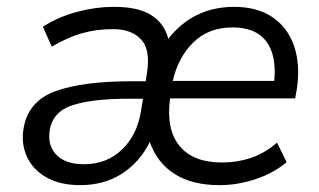

<svg xmlns="http://www.w3.org/2000/svg" viewBox="-20 -531 931 560"><path d="M214 9Q155 9 115.5 -13.5Q76 -36 58.5 -74Q41 -112 49 -158Q63 -237 143 -265.5Q223 -294 363 -294H405L409 -321Q419 -387 391 -416.5Q363 -446 310 -446Q261 -446 219 -434Q177 -422 131 -395L105 -453Q148 -481 203.5 -496Q259 -511 313 -511Q383 -511 421 -487Q459 -463 471 -418Q544 -511 663 -511Q730 -511 774.5 -481Q819 -451 837.5 -397.5Q856 -344 846 -273L841 -244H476Q464 -154 503.5 -105.5Q543 -57 628 -57Q670 -57 710.5 -70Q751 -83 788 -115L816 -58Q778 -26 725.5 -8.5Q673 9 620 9Q541 9 489.5 -23.5Q438 -56 417 -117Q387 -57 335 -24Q283 9 214 9ZM658 -451Q588 -451 543.5 -407Q499 -363 484 -295H780Q787 -370 756.5 -410.5Q726 -451 658 -451ZM225 -52Q291 -52 335.5 -94.5Q380 -137 391 -206L397 -243H354Q251 -243 192.5 -224.5Q134 -206 125 -151Q118 -107 144.5 -79.5Q171 -52 225 -52Z"/></svg>

Font: Mulish
Style: Italic
Weight: 400
Italic angle: -9°
Designer: Vernon Adams
Foundry: Vernon Adams
Version: Version 3.603; ttfautohint (v1.8.3)